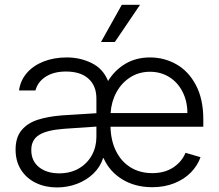

<svg xmlns="http://www.w3.org/2000/svg" viewBox="-20 -781 925 812"><path d="M418 -112.3H416Q404.3 -75.2 375 -46.9Q345.7 -18.6 305.4 -3.4Q265.1 11.7 220.7 11.7Q171.9 11.7 132.1 -7.3Q92.3 -26.4 69.1 -62.5Q45.9 -98.6 45.9 -148.4Q45.9 -199.7 71 -230Q96.2 -260.3 138.7 -274.2Q181.2 -288.1 241.2 -293L387.7 -302.2V-364.3Q387.7 -418 354.2 -448.2Q320.8 -478.5 258.8 -478.5Q207.5 -478.5 173.6 -456.8Q139.6 -435.1 129.9 -398.4H60.5Q65.9 -439.9 93 -471.7Q120.1 -503.4 164.1 -520.8Q208 -538.1 262.7 -538.1Q318.8 -538.1 367.4 -514.4Q416 -490.7 437 -438.5Q466.3 -485.8 511.5 -512Q556.6 -538.1 614.3 -538.1Q674.3 -538.1 725.6 -509.3Q776.9 -480.5 808.3 -421.4Q839.8 -362.3 839.8 -276.4V-245.1H447.3Q448.7 -186 470.9 -141.6Q493.2 -97.2 532.5 -73Q571.8 -48.8 624 -48.8Q676.3 -48.8 712.6 -72.8Q749 -96.7 764.6 -134.8L828.1 -116.2Q815.4 -80.6 787.4 -51.8Q759.3 -22.9 717.3 -6.1Q675.3 10.7 624 10.7Q551.3 10.7 497.1 -22.5Q442.9 -55.7 418 -112.3ZM230.5 -47.9Q277.8 -47.9 313.5 -68.6Q349.1 -89.4 368.4 -124.5Q387.7 -159.7 387.7 -202.1V-245.6L251 -236.3Q178.7 -231 145.5 -210.4Q112.3 -189.9 112.3 -146.5Q112.3 -100.1 145 -74Q177.7 -47.9 230.5 -47.9ZM772.5 -302.7Q772.5 -352.1 752.4 -392.1Q732.4 -432.1 696.3 -454.8Q660.2 -477.5 614.3 -477.5Q567.9 -477.5 531 -454.1Q494.1 -430.7 472.4 -390.6Q450.7 -350.6 447.8 -302.7ZM495.1 -760.7H572.3L465.8 -603.5H407.2Z"/></svg>

Font: Pretendard JP Light
Style: Regular
Weight: 300
Designer: Base glyphs from Inter by Rasmus Andersson; Hangeul glyphs from Noto Sans CJK(Source Han Sans) by Jang Soo-young and Kan
Foundry: Kil Hyung-jin
Version: Version 1.309